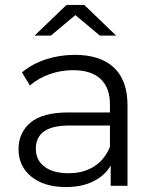

<svg xmlns="http://www.w3.org/2000/svg" viewBox="-20 -752 630 777"><path d="M496 -326V0H428V-82Q404 -41 357.5 -18Q311 5 247 5Q159 5 107 -37Q55 -79 55 -148Q55 -215 103.5 -256Q152 -297 258 -297H425V-329Q425 -397 387 -432.5Q349 -468 276 -468Q226 -468 180 -451.5Q134 -435 101 -406L69 -459Q109 -493 165 -511.5Q221 -530 283 -530Q386 -530 441 -478.5Q496 -427 496 -326ZM425 -158V-244H260Q125 -244 125 -150Q125 -104 160 -77.5Q195 -51 258 -51Q318 -51 361 -78.5Q404 -106 425 -158ZM384 -608 285 -691 186 -608H120L249 -732H321L450 -608Z"/></svg>

Font: APTA Sans Regular
Style: Regular
Weight: 400
Version: Version 7.200